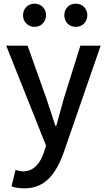

<svg xmlns="http://www.w3.org/2000/svg" viewBox="-20 -801 584 1051"><path d="M113 230C228 230 286 151 329 33L531 -551H420L331 -267C317 -217 302 -163 288 -112H283C266 -164 249 -218 232 -267L131 -551H14L232 -4L220 34C200 93 165 137 106 137C91 137 75 132 65 129L43 219C62 226 84 230 113 230ZM169 -654C206 -654 232 -682 232 -718C232 -753 206 -781 169 -781C132 -781 106 -753 106 -718C106 -682 132 -654 169 -654ZM395 -654C432 -654 458 -682 458 -718C458 -753 432 -781 395 -781C357 -781 332 -753 332 -718C332 -682 357 -654 395 -654Z"/></svg>

Font: Noto Sans JP Medium
Style: Regular
Weight: 500
Designer: Ryoko NISHIZUKA 西塚涼子 (kana, bopomofo & ideographs); Paul D. Hunt (Latin, Greek & Cyrillic); Sandoll Communications 산돌커뮤니
Foundry: Adobe
Version: Version 2.004;hotconv 1.0.118;makeotfexe 2.5.65603